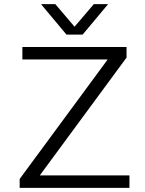

<svg xmlns="http://www.w3.org/2000/svg" viewBox="-20 -907 700 927"><path d="M75 0ZM605 -60V0H75V-43L500 -620H88V-680H591V-629L172 -60ZM502 -887 379 -740H301L178 -887H247L340 -778L433 -887Z"/></svg>

Font: Martel Sans Light
Style: Regular
Weight: 300
Designer: Dan Reynolds and Mathieu Réguer
Foundry: Dan Reynolds and Mathieu Réguer
Version: Version 1.002; ttfautohint (v1.1) -l 5 -r 5 -G 72 -x 0 -D la